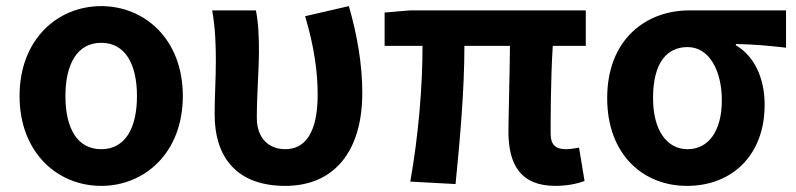

<svg xmlns="http://www.w3.org/2000/svg" viewBox="-20 -594 2604 628"><path d="M311 14C453 14 578 -94 578 -280C578 -466 453 -574 311 -574C169 -574 44 -466 44 -280C44 -94 169 14 311 14ZM311 -106C233 -106 194 -174 194 -280C194 -385 233 -454 311 -454C389 -454 428 -385 428 -280C428 -174 389 -106 311 -106Z M913 14C1073 14 1165 -99 1165 -290C1165 -385 1148 -481 1121 -574L978 -541C1008 -440 1019 -359 1019 -284C1019 -160 978 -106 913 -106C862 -106 820 -139 820 -209C820 -282 827 -373 827 -423C827 -475 825 -521 817 -560H674C685 -499 686 -437 686 -393C686 -335 682 -278 682 -220C682 -79 755 14 913 14Z M1797 14C1837 14 1871 6 1892 -2L1874 -111C1856 -108 1842 -106 1832 -106C1799 -106 1781 -118 1781 -158C1781 -191 1781 -337 1788 -444H1896V-560H1321L1238 -553V-444H1362C1362 -312 1349 -152 1322 0L1470 8C1485 -141 1499 -303 1499 -444H1648C1647 -342 1643 -204 1643 -164C1643 -55 1683 14 1797 14Z M2227 14C2374 14 2481 -86 2481 -251C2481 -341 2446 -411 2387 -446V-450C2446 -449 2489 -445 2551 -438V-560H2234C2096 -560 1966 -468 1966 -273C1966 -88 2084 14 2227 14ZM2229 -106C2161 -106 2116 -168 2116 -273C2116 -390 2162 -440 2229 -440C2301 -440 2341 -361 2341 -266C2341 -165 2297 -106 2229 -106Z"/></svg>

Font: Noto Sans Mono CJK SC
Style: Bold
Weight: 700
Designer: Ryoko NISHIZUKA 西塚涼子 (kana, bopomofo & ideographs); Paul D. Hunt (Latin, Greek & Cyrillic); Sandoll Communications 산돌커뮤니
Foundry: Adobe
Version: Version 2.004;hotconv 1.0.118;makeotfexe 2.5.65603